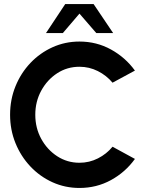

<svg xmlns="http://www.w3.org/2000/svg" viewBox="-20 -919 739 952"><path d="M374 13Q303 13 240.5 -15.2Q178 -43.5 130.8 -93.5Q83.5 -143.5 56.8 -209.2Q30 -275 30 -350Q30 -425.5 56.8 -491.2Q83.5 -557 130.8 -606.8Q178 -656.5 240.5 -684.8Q303 -713 374 -713Q459 -713 530.5 -673.5Q602 -634 649 -569L538 -509Q508 -545 465.2 -566.5Q422.5 -588 374 -588Q313 -588 263.5 -555.8Q214 -523.5 184.5 -469.5Q155 -415.5 155 -350Q155 -284.5 184.5 -230.5Q214 -176.5 263.8 -144.2Q313.5 -112 374 -112Q423 -112 465.8 -133.8Q508.5 -155.5 538 -191.5L649 -131Q602 -65.5 530.5 -26.2Q459 13 374 13ZM444 -899 541 -755H457.5L374 -851.5L291.5 -755H208L303.5 -899Z"/></svg>

Font: Urbanist
Style: Bold
Weight: 700
Designer: Corey Hu
Foundry: Corey Hu
Version: Version 1.330; ttfautohint (v1.8.4.7-5d5b)